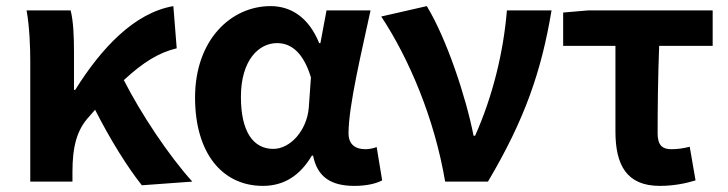

<svg xmlns="http://www.w3.org/2000/svg" viewBox="-20 -594 2380 628"><path d="M609 0C532 -85 441 -222 385 -332C448 -390 499 -422 558 -436L547 -574C419 -552 311 -436 226 -300H222V-423C222 -475 220 -525 211 -560H67C77 -503 79 -437 79 -393V0H217V-32C217 -113 231 -169 271 -212L291 -235C342 -135 397 -47 444 12Z M840 14C908 14 961 -19 1000 -85H1004C1018 -14 1064 14 1139 14C1181 14 1211 6 1230 -4L1212 -113C1199 -108 1186 -106 1175 -106C1143 -106 1120 -121 1120 -158C1120 -248 1163 -425 1192 -560H1048L1028 -453H1024C989 -539 930 -574 865 -574C735 -574 618 -463 618 -275C618 -93 707 14 840 14ZM874 -107C809 -107 768 -162 768 -277C768 -398 827 -453 886 -453C933 -453 972 -422 997 -341L990 -242C984 -168 930 -107 874 -107Z M1436 0H1576C1697 -204 1751 -362 1784 -560H1638C1627 -425 1592 -280 1534 -150H1529C1504 -277 1441 -467 1376 -574L1227 -540C1318 -402 1401 -207 1436 0Z M2138 14C2183 14 2223 6 2255 -4L2236 -114C2212 -108 2195 -106 2175 -106C2148 -106 2131 -118 2131 -157C2131 -236 2132 -339 2136 -444H2311V-560H1904L1822 -553V-444H1993V-164C1993 -55 2029 14 2138 14Z"/></svg>

Font: Noto Sans Japanese Bold
Style: Bold
Weight: 700
Designer: Ryoko NISHIZUKA (kana & ideographs); Paul D. Hunt (Latin, Greek & Cyrillic); Wenlong ZHANG (bopomofo); Sandoll Communica
Foundry: Adobe Systems Incorporated
Version: Version 1.000;PS 1;hotconv 1.0.78;makeotf.lib2.5.61930